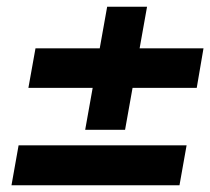

<svg xmlns="http://www.w3.org/2000/svg" viewBox="-20 -637 622 568"><path d="M14 -89 35 -207H532L511 -89ZM232 -253 297 -617H415L350 -253ZM64 -377 85 -494H582L562 -377Z"/></svg>

Font: DM Sans 17pt ExtraBold
Style: Italic
Weight: 800
Italic angle: -10°
Version: Version 4.004;gftools[0.9.30]